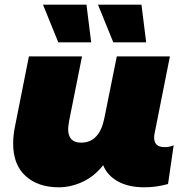

<svg xmlns="http://www.w3.org/2000/svg" viewBox="-20 -787 799 817"><path d="M719 -169 695 -4Q645 10 595 10Q526 10 481 -15.5Q436 -41 419 -84Q382 -37 332 -13.5Q282 10 230 10Q142 10 89 -38Q36 -86 36 -176Q36 -210 43 -245L103 -547H329L274 -272Q270 -248 270 -238Q270 -180 325 -180Q403 -180 424 -284L477 -547H703L637 -215Q636 -210 636 -201Q636 -161 680 -161Q703 -161 719 -169ZM163 -767H348L368 -607H228ZM397 -767H582L602 -607H462Z"/></svg>

Font: Montserrat Alternates Black
Style: Italic
Weight: 900
Italic angle: -11.3°
Designer: Julieta Ulanovsky
Foundry: Julieta Ulanovsky
Version: Version 7.200